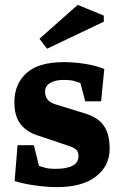

<svg xmlns="http://www.w3.org/2000/svg" viewBox="-20 -758 500 788"><path d="M214 10Q176 10 127 3.5Q78 -3 40 -15L52 -162H119L140 -77Q152 -73 167 -69Q182 -65 207 -65Q254 -65 278 -78Q302 -91 302 -116Q302 -136 292 -144.5Q282 -153 257 -161L132 -203Q89 -217 64 -249Q39 -281 39 -339Q39 -412 88 -457.5Q137 -503 243 -503Q281 -503 325.5 -496.5Q370 -490 408 -475L395 -342H330L310 -417Q295 -423 281 -426.5Q267 -430 241 -430Q207 -430 186 -417.5Q165 -405 165 -382Q165 -366 173 -352.5Q181 -339 204 -331L330 -292Q360 -283 382.5 -266.5Q405 -250 417.5 -221.5Q430 -193 430 -147Q430 -77 373.5 -33.5Q317 10 214 10ZM173 -558 142 -599 299 -738 406 -694V-669Z"/></svg>

Font: Manuale ExtraBold
Style: Regular
Weight: 800
Version: Version 1.002